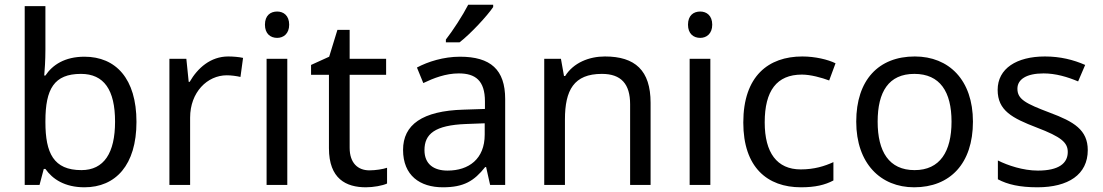

<svg xmlns="http://www.w3.org/2000/svg" viewBox="-20 -786 4688 816"><path d="M173 -575V-760H85V0H148L166 -68H173C203 -25 255 10 339 10C471 10 560 -84 560 -268C560 -452 472 -545 339 -545C255 -545 203 -510 173 -465H168C170 -487 173 -530 173 -575ZM324 -472C422 -472 469 -404 469 -269C469 -136 422 -63 326 -63C208 -63 173 -135 173 -267V-271C173 -408 210 -472 324 -472Z M950 -546C875 -546 820 -497 786 -438H782L772 -536H700V0H788V-286C788 -394 861 -466 944 -466C962 -466 985 -463 1002 -459L1013 -540C995 -544 970 -546 950 -546Z M1158 -737C1129 -737 1106 -720 1106 -681C1106 -643 1129 -625 1158 -625C1185 -625 1209 -643 1209 -681C1209 -720 1185 -737 1158 -737ZM1201 -536H1113V0H1201Z M1550 -62C1501 -62 1466 -93 1466 -158V-468H1621V-536H1466V-659H1414L1379 -545L1302 -510V-468H1378V-156C1378 -26 1451 10 1535 10C1567 10 1606 3 1625 -6V-73C1608 -67 1576 -62 1550 -62Z M2076 -756V-766H1970C1947 -721 1904 -655 1875 -618V-606H1933C1980 -642 2051 -719 2076 -756ZM1935 -545C1865 -545 1799 -524 1752 -499L1779 -433C1823 -454 1874 -474 1930 -474C2000 -474 2041 -444 2041 -355V-323L1950 -320C1775 -315 1693 -256 1693 -149C1693 -40 1765 10 1862 10C1952 10 1995 -17 2042 -76H2046L2063 0H2127V-365C2127 -490 2065 -545 1935 -545ZM1961 -259 2040 -262V-214C2040 -110 1972 -61 1882 -61C1824 -61 1784 -88 1784 -148C1784 -216 1827 -254 1961 -259Z M2551 -546C2483 -546 2417 -519 2382 -463H2377L2364 -536H2293V0H2381V-278C2381 -403 2419 -472 2538 -472C2620 -472 2658 -429 2658 -343V0H2745V-349C2745 -487 2679 -546 2551 -546Z M2956 -737C2927 -737 2904 -720 2904 -681C2904 -643 2927 -625 2956 -625C2983 -625 3007 -643 3007 -681C3007 -720 2983 -737 2956 -737ZM2999 -536H2911V0H2999Z M3384 10C3445 10 3486 0 3522 -19V-97C3485 -80 3441 -66 3383 -66C3282 -66 3230 -137 3230 -266C3230 -400 3281 -469 3388 -469C3425 -469 3472 -456 3504 -444L3531 -517C3499 -533 3444 -546 3390 -546C3246 -546 3139 -463 3139 -265C3139 -75 3241 10 3384 10Z M4115 -269C4115 -446 4013 -546 3868 -546C3714 -546 3619 -446 3619 -269C3619 -91 3723 10 3865 10C4018 10 4115 -91 4115 -269ZM3710 -269C3710 -396 3757 -472 3866 -472C3975 -472 4024 -396 4024 -269C4024 -142 3975 -63 3867 -63C3758 -63 3710 -142 3710 -269Z M4603 -148C4603 -234 4544 -269 4442 -307C4339 -346 4304 -364 4304 -409C4304 -449 4343 -474 4415 -474C4467 -474 4517 -459 4562 -440L4592 -510C4542 -532 4486 -546 4421 -546C4301 -546 4220 -495 4220 -404C4220 -316 4282 -284 4386 -244C4491 -204 4518 -180 4518 -140C4518 -92 4480 -61 4391 -61C4328 -61 4263 -83 4221 -104V-24C4262 -2 4314 10 4389 10C4520 10 4603 -44 4603 -148Z"/></svg>

Font: Noto Sans Sinhala UI
Style: Regular
Weight: 400
Designer: Jelle Bosma - Monotype Design Team
Foundry: Monotype Imaging Inc.
Version: Version 2.006